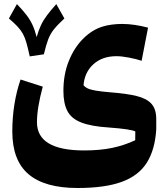

<svg xmlns="http://www.w3.org/2000/svg" viewBox="-20 -626 821 936"><path d="M193.8 -361.3 125 -351.1Q116.2 -391.6 108.9 -417.2Q101.6 -442.9 91.6 -461.2Q81.5 -479.5 65.4 -496.6Q49.3 -513.7 23.4 -536.1L62.5 -606Q90.8 -576.7 108.6 -553.5Q126.5 -530.3 138.2 -505.1Q149.9 -480 158.7 -445.3Q168 -478.5 179.7 -503.2Q191.4 -527.8 209.2 -551.5Q227.1 -575.2 254.4 -606L293.9 -536.1Q260.3 -504.9 242.4 -482.4Q224.6 -460 214.6 -433.1Q204.6 -406.2 193.8 -361.3ZM670.4 -329.6Q645 -338.4 608.9 -345.2Q572.8 -352.1 547.9 -352.1Q479 -352.1 435.8 -313.2Q392.6 -274.4 387.2 -210.9Q394.5 -201.2 408 -194.8Q421.4 -188.5 447.5 -184.1Q473.6 -179.7 519.5 -175.8Q596.7 -169.9 645.8 -158Q694.8 -146 718.3 -120.1Q741.7 -94.2 741.7 -45.9V4.4Q735.8 103.5 695.8 167Q655.8 230.5 573.7 260.5Q491.7 290.5 358.4 290.5Q197.8 290.5 118.9 223.1Q40 155.8 40 15.1Q40 -120.1 80.1 -238.3L188.5 -203.6Q174.8 -153.3 167.5 -109.6Q160.2 -65.9 160.2 -30.3Q160.2 107.4 390.1 107.4Q467.3 107.4 526.9 95Q586.4 82.5 639.2 57.6L639.6 14.6Q616.7 3.4 511.2 -4.4Q425.3 -9.8 376.7 -28.6Q328.1 -47.4 308.6 -84.7Q289.1 -122.1 289.1 -183.1Q289.1 -263.2 315.2 -328.1Q341.3 -393.1 384.5 -436.5Q427.7 -480 479 -496.1Q500.5 -502.9 525.4 -506.1Q550.3 -509.3 574.7 -509.3Q606.4 -509.3 638.4 -504.4Q670.4 -499.5 701.7 -491.2Z"/></svg>

Font: Pinar DS4-Bold
Style: Regular
Weight: 700
Designer: Amin Abedi
Version: Version 2.000